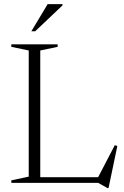

<svg xmlns="http://www.w3.org/2000/svg" viewBox="-20 -904 615 949"><path d="M516.5 25.5H511L465.5 0H142V-28H501.5L458.5 -15.5L547.5 -186.5L560 -182.5ZM179 -654.5V0H36V-12.5L122 -31V-654.5L36 -672.5V-685H265V-672.5ZM135 -749.5 215.5 -883.5H289V-877.5L154 -749.5Z"/></svg>

Font: Newsreader 36pt Light
Style: Regular
Weight: 300
Designer: Hugues Gentile
Foundry: Production Type
Version: Version 1.003